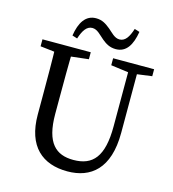

<svg xmlns="http://www.w3.org/2000/svg" viewBox="-126 -967 978 1085"><g transform="rotate(15 363.5 -424.0)"><path d="M367.5 15.2C504.2 15.2 606 -63.5 606 -273.6V-669.3H555.1V-298.1C555.1 -120.7 497.4 -56 383.8 -56C282.2 -56 218.2 -110 218.2 -281V-359.8C218.2 -464.6 218.2 -568.4 221.2 -669.3H120.8C123.8 -566.4 123.8 -462.6 123.8 -359.8V-251.8C123.8 -65.3 222.3 15.2 367.5 15.2ZM39.4 -628.5 170.5 -613.5H190.9L322 -628.5V-669.3H39.4V-628.5ZM452.8 -628.5 562.6 -613.8H583.2L692.7 -628.5V-669.3H452.8V-628.5ZM197.6 -734.1 227.3 -724.7C243.1 -773.9 263.2 -804.4 296 -804.4C325.8 -804.4 346.7 -776.9 371.6 -756.4C393.5 -738.6 416.7 -722.8 453.3 -722.8C515 -722.8 544.9 -773.8 557.8 -851.5L528 -860.9C512.2 -811.7 493.1 -781.2 459.3 -781.2C429.6 -781.2 408.6 -808.5 386.7 -826.3C360.9 -846.9 338.9 -862.8 302.2 -862.8C241.3 -862.8 209.5 -811.8 197.6 -734.1Z"/></g></svg>

Font: Source Serif Variable
Style: Regular
Weight: 389
Designer: Frank Grießhammer
Foundry: Adobe Systems Incorporated
Version: Version 3.001;hotconv 1.0.111;makeotfexe 2.5.65597